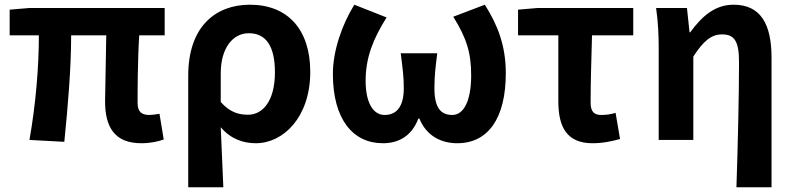

<svg xmlns="http://www.w3.org/2000/svg" viewBox="-20 -594 3368 815"><path d="M580 14C620 14 654 6 675 -2L657 -111C639 -108 625 -106 615 -106C582 -106 564 -118 564 -158C564 -191 564 -337 571 -444H679V-560H104L21 -553V-444H145C145 -312 132 -152 105 0L253 8C268 -141 282 -303 282 -444H431C430 -342 426 -204 426 -164C426 -55 466 14 580 14Z M779 201H928C924 114 921 36 917 -54C960 -3 1014 14 1066 14C1183 14 1297 -97 1297 -289C1297 -468 1202 -574 1041 -574C893 -574 779 -479 779 -273ZM1033 -107C995 -107 957 -116 917 -161V-283C917 -391 969 -453 1036 -453C1112 -453 1147 -394 1147 -287C1147 -165 1095 -107 1033 -107Z M1605 14C1671 14 1727 -15 1756 -91H1760C1791 -15 1855 14 1921 14C2052 14 2127 -92 2127 -283C2127 -403 2091 -490 2038 -574L1904 -523C1960 -433 1980 -371 1980 -274C1980 -163 1947 -106 1900 -106C1853 -106 1824 -134 1824 -219C1824 -270 1828 -304 1836 -368H1681C1689 -304 1694 -270 1694 -219C1694 -140 1662 -106 1613 -106C1561 -106 1532 -163 1532 -251C1532 -350 1564 -429 1621 -520L1484 -574C1432 -490 1393 -379 1393 -280C1393 -88 1478 14 1605 14Z M2495 14C2540 14 2580 5 2612 -4L2593 -115C2570 -108 2552 -106 2532 -106C2504 -106 2487 -118 2487 -158C2487 -236 2490 -340 2493 -444H2668V-560H2261L2179 -553V-444H2350V-164C2350 -55 2386 14 2495 14Z M3106 201H3255V-349C3255 -490 3210 -574 3094 -574C3016 -574 2961 -527 2910 -457H2907L2896 -560H2765C2774 -499 2776 -437 2776 -393V0H2923V-354C2966 -420 2999 -448 3045 -448C3098 -448 3117 -418 3117 -331C3117 -193 3112 24 3106 201Z"/></svg>

Font: Noto Sans CJK SC
Style: Bold
Weight: 700
Designer: Ryoko NISHIZUKA 西塚涼子 (kana, bopomofo & ideographs); Paul D. Hunt (Latin, Greek & Cyrillic); Sandoll Communications 산돌커뮤니
Foundry: Adobe
Version: Version 2.004;hotconv 1.0.118;makeotfexe 2.5.65603